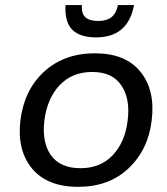

<svg xmlns="http://www.w3.org/2000/svg" viewBox="-20 -723 654 754"><path d="M287.1 10.7Q165.5 10.7 105.5 -61.5Q46.4 -133.8 60.1 -250Q74.7 -368.7 152.3 -440.9Q231.9 -513.7 352.5 -513.7Q473.6 -513.7 531.7 -440.9Q590.3 -368.7 575.7 -250Q562 -134.8 484.4 -61.5Q407.7 10.7 287.1 10.7ZM295.9 -62.5Q375 -62.5 422.9 -113.8Q471.2 -165 481.4 -250Q492.2 -335.4 456.1 -388.2Q420.9 -440.4 341.8 -440.4Q263.2 -440.4 213.9 -388.2Q165.5 -336.9 154.3 -250Q144 -165.5 179.7 -113.8Q216.3 -62.5 295.9 -62.5ZM357.4 -576.2Q293.5 -576.2 263.4 -606.7Q233.4 -637.2 237.3 -703.1H301.3Q299.8 -668.9 315.9 -654.8Q332 -640.6 365.7 -640.6Q397.9 -640.6 417 -655Q436 -669.4 443.4 -703.1H506.3Q482.9 -576.2 357.4 -576.2Z"/></svg>

Font: Ride
Style: Italic
Weight: 400
Version: Version 3.000